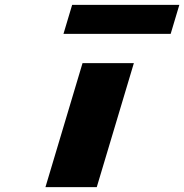

<svg xmlns="http://www.w3.org/2000/svg" viewBox="-20 -774 762 794"><path d="M278.4 -754 242.5 -634H685.8L721.7 -754ZM321.3 -513H533.6L380.1 0H167.9Z"/></svg>

Font: Hussar
Style: BdSuprExtOblThree
Weight: 700
Foundry: Cannot Into Space Fonts
Version: Version 2.00